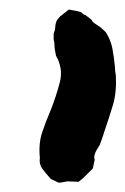

<svg xmlns="http://www.w3.org/2000/svg" viewBox="-20 -735 266 407"><path d="M223.6 -593.8Q223.6 -588.9 224.1 -584.5Q224.6 -580.1 225.6 -575.2Q227.5 -539.1 219.2 -511.7Q210.9 -484.4 201.2 -456.1Q199.2 -449.2 196.8 -442.4Q194.3 -435.5 191.4 -427.7Q183.6 -416 181.2 -409.2Q178.7 -402.3 180.7 -396.5L176.8 -377.9Q166 -367.2 160.2 -361.3Q154.3 -355.5 146.5 -349.6L123 -350.6Q112.3 -348.6 109.4 -348.1Q106.4 -347.7 104.5 -347.7L87.9 -355.5Q76.2 -368.2 69.3 -377.9Q62.5 -387.7 64.5 -400.4Q61.5 -430.7 69.3 -454.1Q77.1 -477.5 86.9 -500Q99.6 -532.2 106.9 -561Q114.3 -589.8 98.6 -617.2Q96.7 -627.9 96.2 -630.4Q95.7 -632.8 95.7 -634.8Q95.7 -645.5 93.8 -650.4V-664.1Q95.7 -668.9 96.2 -670.9Q96.7 -672.9 96.7 -673.8Q97.7 -688.5 101.6 -693.4Q105.5 -698.2 107.4 -700.2L126 -714.8L141.6 -711.9L152.3 -709Q158.2 -703.1 161.1 -703.1L173.8 -693.4Q175.8 -688.5 181.2 -685.1Q186.5 -681.6 193.4 -676.8L204.1 -667Q214.8 -650.4 218.3 -631.8Q221.7 -613.3 223.6 -593.8Z"/></svg>

Font: Permanent Marker
Style: Regular
Weight: 400
Designer: Font Diner, Inc
Foundry: Font Diner, Inc
Version: Version 1.001